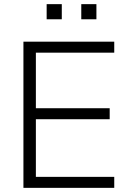

<svg xmlns="http://www.w3.org/2000/svg" viewBox="-20 -906 625 926"><path d="M93 0ZM93 0V-705H531V-652H153V-384H509V-331H153V-53H531V0ZM372 -813V-886H445V-813ZM205 -813V-886H278V-813Z"/></svg>

Font: Winston Light
Style: Regular
Weight: 300
Designer: Original fonts by Vernon Adams / Changes by Cristiano Sobral
Foundry: Original fonts by Vernon Adams / Changes by Cristiano Sobral
Version: Version 2.503;July 17, 2020;FontCreator 13.0.0.2655 64-bit